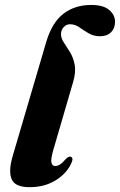

<svg xmlns="http://www.w3.org/2000/svg" viewBox="-20 -745 485 776"><path d="M348.5 -725Q397.5 -725 421.2 -704.8Q445 -684.5 445 -657Q445 -631 429 -614.8Q413 -598.5 383.5 -598.5Q358.5 -598.5 338.2 -610.5Q318 -622.5 300.2 -634.8Q282.5 -647 263.5 -647Q247.5 -647 237.2 -635.2Q227 -623.5 226.5 -607.5Q226.5 -590.5 238 -573.2Q249.5 -556 262.8 -534.5Q276 -513 281.8 -483.8Q287.5 -454.5 275.5 -413.5L196.5 -142.5Q184.5 -102 187.8 -88Q191 -74 203 -74Q212.5 -74 222.8 -80.5Q233 -87 246.5 -103Q258.5 -114.5 266.5 -111.5Q279 -106.5 266.5 -81.5Q246.5 -41 202.5 -14.8Q158.5 11.5 99.5 11.5Q40 11.5 26.8 -21.5Q13.5 -54.5 31.5 -115L167 -576Q190.5 -654.5 236.8 -689.8Q283 -725 348.5 -725Z"/></svg>

Font: Fraunces 72pt
Style: Bold Italic
Weight: 700
Italic angle: -16°
Version: Version 1.000;[b76b70a41]